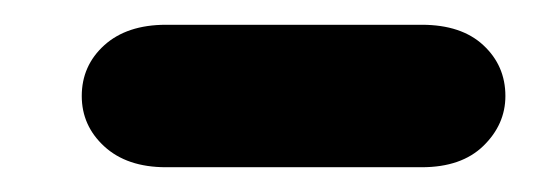

<svg xmlns="http://www.w3.org/2000/svg" viewBox="-20 -733 432 155"><path d="M114 -598Q82.5 -598 64.2 -614.8Q46 -631.5 46 -655.5Q46 -680 64.2 -696.5Q82.5 -713 114 -713H320.5Q352.5 -713 370.2 -696.5Q388 -680 388 -655.5Q388 -632.5 370.2 -615.2Q352.5 -598 320.5 -598Z"/></svg>

Font: Edu AU VIC WA NT Hand SemiBold
Style: Regular
Weight: 600
Version: Version 1.001